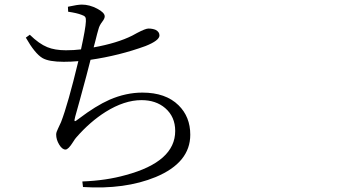

<svg xmlns="http://www.w3.org/2000/svg" viewBox="-20 -784 1540 846"><path d="M345.7 40 342.8 15.6Q448.2 11.7 534.2 -12.7Q752 -71.3 752 -207Q752 -269.5 708 -307.6Q667 -342.8 603.5 -342.8Q528.3 -342.8 445.3 -291Q377 -248 316.4 -178.7Q311.5 -173.8 301.8 -158.2Q281.2 -125 268.6 -125Q253.9 -125 240.7 -147Q227.5 -168.9 227.5 -191.4Q227.5 -201.2 235.4 -216.8Q243.2 -232.4 249 -246.1Q279.3 -324.2 325.2 -514.6Q293 -511.7 260.7 -511.7Q195.3 -511.7 167 -528.3Q133.8 -547.9 93.8 -618.2L111.3 -630.9Q152.3 -590.8 188.5 -576.2Q221.7 -562.5 270.5 -562.5Q305.7 -562.5 336.9 -566.4Q357.4 -660.2 358.4 -689.5Q359.4 -703.1 355.5 -709Q351.6 -714.8 338.9 -718.8Q319.3 -726.6 280.3 -732.4L279.3 -753.9Q280.3 -753.9 282.2 -754.9Q322.3 -763.7 340.8 -763.7Q374 -763.7 407.7 -746.1Q441.4 -728.5 441.4 -711.9Q441.4 -702.1 430.7 -688.5Q418 -671.9 414.1 -656.2Q409.2 -640.6 399.4 -600.6Q394.5 -584 392.6 -575.2Q496.1 -593.8 562.5 -627Q570.3 -630.9 584 -638.7Q621.1 -658.2 633.8 -658.2Q652.3 -658.2 666 -652.3Q682.6 -643.6 682.6 -627.9Q682.6 -605.5 621.1 -581.1Q505.9 -539.1 378.9 -520.5Q366.2 -468.8 331.1 -340.8Q316.4 -288.1 311.5 -270.5Q306.6 -252.9 309.1 -250.5Q311.5 -248 327.1 -260.7Q401.4 -317.4 462.9 -344.7Q535.2 -376 607.4 -376Q710 -376 766.6 -320.3Q818.4 -269.5 818.4 -190.4Q818.4 -67.4 666 -3.9Q530.3 51.8 345.7 40Z"/></svg>

Font: Bpmf GenYo Min R
Style: R
Weight: 400
Foundry: But Ko
Version: Version 1.320